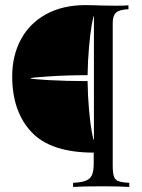

<svg xmlns="http://www.w3.org/2000/svg" viewBox="-20 -592 560 758"><path d="M382.3 -570.2 438.7 -569.4Q471 -569.4 487.1 -571V-555.6Q450 -554 437.5 -541.5Q425 -529 425 -500.8V60.5Q425 91.1 429.8 104.8Q434.7 118.5 448 123.4Q461.3 128.2 490.3 129.8V146Q452.4 143.5 387.9 143.5Q307.3 143.5 268.5 146V129.8Q302.4 128.2 319.8 121Q337.1 113.7 343.5 98Q350 82.3 350 52.4V10.5Q180.6 10.5 104.4 -70.6Q28.2 -151.6 28.2 -290.3Q28.2 -372.6 62.5 -436.3Q96.8 -500 162.1 -535.9Q227.4 -571.8 316.9 -571.8Q341.9 -571.8 382.3 -570.2ZM325.8 -295.2Q243.5 -295.2 171.8 -290.3Q100 -285.5 100 -283.1Q100 -279.8 170.6 -275.8Q241.1 -271.8 325.8 -271.8Q326.6 -211.3 331.5 -158.1Q336.3 -104.8 342.3 -71.8Q348.4 -38.7 350.8 -38.7V-529Q348.4 -529 342.3 -494.8Q336.3 -460.5 331.5 -406.9Q326.6 -353.2 325.8 -295.2Z"/></svg>

Font: Playfair Display
Style: Regular
Weight: 400
Designer: Claus Eggers Sørensen
Foundry: Claus Eggers Sørensen
Version: Version 1.005; ttfautohint (v1.2) -l 10 -r 42 -G 200 -x 21 -